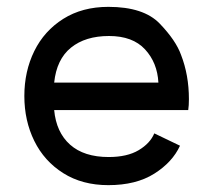

<svg xmlns="http://www.w3.org/2000/svg" viewBox="-20 -534 623 560"><path d="M298 -429Q229 -429 187 -395Q145 -361 138 -293H442Q439 -351 403 -390Q367 -429 298 -429ZM296 -514Q399 -514 446 -465Q493 -416 508 -374Q531 -315 531 -245Q531 -226 529 -213H138Q144 -148 184.5 -112Q225 -76 297 -76Q351 -76 384.5 -96Q418 -116 430 -145L505 -109Q483 -61 430 -27.5Q377 6 296 6Q220 6 164.5 -29Q109 -64 80 -123Q51 -182 51 -254Q51 -326 80 -385Q109 -444 164.5 -479Q220 -514 296 -514Z"/></svg>

Font: SUIT Medium
Style: Regular
Weight: 500
Designer: Sunn Youn; Korean Glyphs from Source Han Sans (Sandoll Communications; Soo-young Jang, Joo-yeon Kang)
Foundry: Sunn
Version: Version 1.120